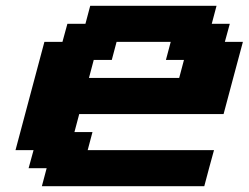

<svg xmlns="http://www.w3.org/2000/svg" viewBox="-20 -645 861 665"><path d="M125 0H687.5Q692.9 -21 704.1 -62.5Q715.3 -104 721.2 -125H283.7L300.3 -187.5H237.8L254.4 -250H754.4Q765.6 -292 787.8 -375.2Q810.1 -458.5 821.3 -500H758.8L775.9 -562.5H713.4L730 -625H292.5L275.9 -562.5H213.4L196.3 -500H133.8Q117.2 -437.5 83.7 -312.5Q50.3 -187.5 33.7 -125H96.2L79.1 -62.5H141.6ZM600.6 -375H288.1L304.7 -437.5H367.2L383.8 -500H571.3L554.7 -437.5H617.2Z"/></svg>

Font: Faithful 32x
Style: SemiboldOblique
Weight: 400
Foundry: Faithful Resource Pack
Version: Version 1.0; January 27, 2023